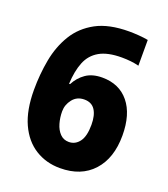

<svg xmlns="http://www.w3.org/2000/svg" viewBox="-135 -819 810 925"><g transform="rotate(20 270.5 -356.5)"><path d="M33 -302Q33 -382 47 -457Q61 -532 97.5 -592Q134 -652 199.5 -687.5Q265 -723 369 -723Q391 -723 418 -721Q445 -719 466 -715V-583Q447 -588 424.5 -590.5Q402 -593 378 -593Q306 -593 264 -569Q222 -545 203.5 -499Q185 -453 182 -387H187Q206 -424 239 -447Q272 -470 323 -470Q410 -470 459.5 -409.5Q509 -349 509 -240Q509 -124 448 -57Q387 10 279 10Q208 10 152 -25Q96 -60 64.5 -129Q33 -198 33 -302ZM276 -123Q309 -123 330 -151Q351 -179 351 -238Q351 -287 333 -314Q315 -341 278 -341Q240 -341 218 -313Q196 -285 196 -251Q196 -219 204.5 -189.5Q213 -160 231 -141.5Q249 -123 276 -123Z"/></g></svg>

Font: Noto Sans Gujarati SemiCondensed ExtraBold
Style: Regular
Weight: 800
Width: 4
Designer: Jelle Bosma - Monotype Design Team, Universal Thirst
Foundry: Monotype Imaging Inc.
Version: Version 2.106; ttfautohint (v1.8.4.7-5d5b)